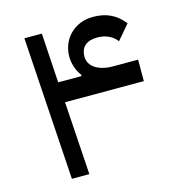

<svg xmlns="http://www.w3.org/2000/svg" viewBox="-95 -702 732 786"><g transform="rotate(-15 270.5 -309.0)"><path d="M149 -606H75L114 0H188L168 -310H502V-401H397C332 -401 293 -429 293 -469C293 -511 319 -532 364 -532C399 -532 429 -518 446 -494L499 -556C465 -599 424 -618 368 -618C291 -618 233 -562 233 -485C233 -457 243 -425 262 -400L260 -396H162Z"/></g></svg>

Font: IBM Plex Arabic
Style: Regular
Weight: 400
Designer: Mike Abbink, Paul van der Laan, Pieter van Rosmalen, Wael Morcos, Khajak Apelian
Foundry: Bold Monday
Version: Version 1.0